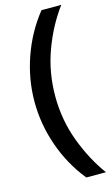

<svg xmlns="http://www.w3.org/2000/svg" viewBox="-136 -809 582 1002"><g transform="rotate(-15 155.0 -308.0)"><path d="M305 144H199Q122 49 81 -68.5Q40 -186 40 -307Q40 -429 81.5 -547Q123 -665 199 -760H306Q238 -669 195 -552.5Q152 -436 152 -307Q152 -178 195.5 -62Q239 54 305 144Z"/></g></svg>

Font: SUSE Thin SemiBold
Style: Regular
Weight: 600
Version: Version 1.000